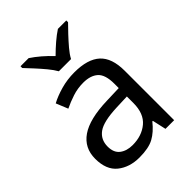

<svg xmlns="http://www.w3.org/2000/svg" viewBox="-220 -879 1002 1002"><g transform="rotate(-45 280.5 -378.0)"><path d="M288 -545Q386 -545 433 -502Q480 -459 480 -365V0H416L399 -76H395Q360 -32 321.5 -11Q283 10 215 10Q142 10 94 -28.5Q46 -67 46 -149Q46 -229 109 -272.5Q172 -316 303 -320L394 -323V-355Q394 -422 365 -448Q336 -474 283 -474Q241 -474 203 -461.5Q165 -449 132 -433L105 -499Q140 -518 188 -531.5Q236 -545 288 -545ZM314 -259Q214 -255 175.5 -227Q137 -199 137 -148Q137 -103 164.5 -82Q192 -61 235 -61Q303 -61 348 -98.5Q393 -136 393 -214V-262ZM235 -606Q222 -629 200 -655.5Q178 -682 154 -708Q130 -734 112 -753V-766H172Q198 -749 226 -725Q254 -701 279 -674Q306 -701 334 -725Q362 -749 388 -766H450V-753Q431 -734 406.5 -708Q382 -682 359.5 -655.5Q337 -629 325 -606Z"/></g></svg>

Font: Noto Sans Batak
Style: Regular
Weight: 400
Designer: Monotype Design Team
Foundry: Monotype Imaging Inc.
Version: Version 2.002; ttfautohint (v1.8.4.7-5d5b)